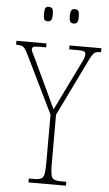

<svg xmlns="http://www.w3.org/2000/svg" viewBox="-68 -940 555 979"><g transform="rotate(5 209.5 -450.5)"><path d="M116 0V-20H142Q167 -20 179 -26Q191 -32 194.5 -51Q198 -70 198 -108V-354L53 -651Q38 -682 27 -688Q16 -694 -6 -694H-8V-714H146V-694H115Q87 -694 80.5 -690Q74 -686 74 -678Q74 -671 80.5 -658Q87 -645 97 -625L151 -510Q167 -477 181.5 -445.5Q196 -414 211 -382Q219 -397 229.5 -419.5Q240 -442 256 -474L333 -631Q344 -653 346 -661.5Q348 -670 348 -677Q348 -685 341 -689.5Q334 -694 307 -694H264V-714H427V-694H425Q406 -694 395.5 -688Q385 -682 370 -652L226 -356V-108Q226 -70 229.5 -51Q233 -32 245 -26Q257 -20 282 -20H308V0ZM275 -827Q263 -827 257.5 -834.5Q252 -842 252 -863Q252 -886 257.5 -893.5Q263 -901 275 -901Q287 -901 292.5 -893.5Q298 -886 298 -863Q298 -842 292.5 -834.5Q287 -827 275 -827ZM142 -827Q129 -827 124.5 -834.5Q120 -842 120 -863Q120 -886 124.5 -893.5Q129 -901 142 -901Q154 -901 159.5 -893.5Q165 -886 165 -863Q165 -842 159.5 -834.5Q154 -827 142 -827Z"/></g></svg>

Font: Noto Serif Tamil ExtraCondensed Thin
Style: Italic
Weight: 100
Width: 2
Italic angle: -12°
Designer: Indian Type Foundry, Tom Grace, and the Monotype Design Team
Foundry: Monotype Imaging Inc.
Version: Version 2.003; ttfautohint (v1.8.4.7-5d5b)